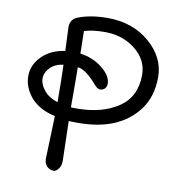

<svg xmlns="http://www.w3.org/2000/svg" viewBox="-85 -837 861 926"><g transform="rotate(10 345.5 -374.5)"><path d="M200 -318Q200 -426 197 -501Q156 -496 132.5 -471.5Q109 -447 109 -418.5Q109 -390 132.5 -361Q156 -332 200 -318ZM269 -238Q274 -66 274 -42.5Q274 -19 262 -4Q250 11 238.5 11Q227 11 218 6Q192 -7 192 -41L199 -250Q123 -266 80 -314Q39 -363 39 -418Q39 -473 81.5 -515.5Q124 -558 194 -568L189 -687Q191 -722 221 -735Q283 -760 368 -760Q492 -760 574.5 -688.5Q657 -617 657 -521Q657 -425 608 -360Q516 -237 315 -237Q279 -237 269 -238ZM267 -501Q268 -475 268 -305Q274 -304 296 -304Q419 -304 499 -357Q579 -410 579 -518Q579 -592 516.5 -641.5Q454 -691 367 -691Q306 -691 266 -678Q266 -642 268 -568Q330 -560 376.5 -523Q423 -486 423 -448Q423 -432 413.5 -423Q404 -414 391 -414Q378 -414 361 -434Q306 -498 267 -501Z"/></g></svg>

Font: Delius Swash Caps
Style: Regular
Weight: 400
Designer: Natalia Raices
Foundry: Natalia Raices
Version: Version 1.002